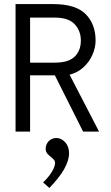

<svg xmlns="http://www.w3.org/2000/svg" viewBox="-20 -643 540 938"><path d="M56 0V-623H240Q350 -623 398.5 -574Q447 -525 447 -445Q447 -410 431.5 -375Q416 -340 387.5 -314Q359 -288 320 -278L464 0H386L248 -275H127V0ZM127 -337H248Q315 -337 345 -366.5Q375 -396 375 -445Q375 -492 345 -524.5Q315 -557 248 -557H127ZM221.1 275.2 190.5 248.2Q215.7 224.8 232.4 197.8Q249 170.8 249 153.7Q249 141.1 237.8 131.7Q226.5 122.2 214.8 111.4Q203.1 100.6 203.1 84.4Q203.1 61.9 218 46.6Q232.8 31.3 256.2 31.3Q279.6 31.3 298.5 52Q317.4 72.7 317.4 106Q317.4 176.2 221.1 275.2Z"/></svg>

Font: Inconsolata Nerd Font Mono
Style: Regular
Weight: 400
Monospace: yes
Designer: Raph Levien, Cyreal, Brenton Simpson
Foundry: Raph Levien, Cyreal, Google
Version: Version 3.000; ttfautohint (v1.8.3);Nerd Fonts 3.0.2